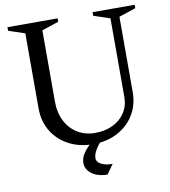

<svg xmlns="http://www.w3.org/2000/svg" viewBox="-95 -781 936 1055"><g transform="rotate(-10 373.0 -253.5)"><path d="M109 -230V-668L126 -644L18 -680V-700H298V-681L187 -644L204 -668V-250Q204 -190 228 -143Q252 -96 295 -70Q338 -44 393 -44Q448 -44 491.5 -65Q535 -86 559.5 -124Q584 -162 584 -210V-668L601 -644L493 -680V-700H728V-681L617 -644L634 -668V-230Q634 -159 600.5 -103.5Q567 -48 507 -16.5Q447 15 371 15Q295 15 235.5 -16.5Q176 -48 142.5 -103.5Q109 -159 109 -230ZM299 107Q299 78 320.5 48.5Q342 19 384 -16H438Q408 9 388.5 39.5Q369 70 369 93Q369 107 380 117.5Q391 128 411 134Q431 140 457 140L419 193Q384 193 357 182Q330 171 314.5 151.5Q299 132 299 107Z"/></g></svg>

Font: Wittgenstein
Style: Regular
Weight: 400
Designer: Jörg Drees
Foundry: Jörg Drees
Version: Version 1.003;Glyphs 3.1.2 (3151)